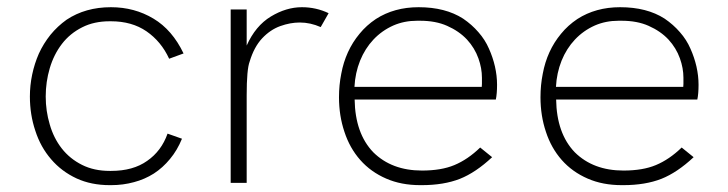

<svg xmlns="http://www.w3.org/2000/svg" viewBox="-20 -520 2070 546"><path d="M296 6.5H292Q239.5 6.5 198 -12.5Q155 -32.5 125.5 -67Q95.5 -101.5 80.5 -148Q65 -194 65 -245.5Q65 -277 71.5 -308Q78 -339 90.5 -367.5Q103.5 -396 123.5 -421Q143.5 -445.5 169.5 -464Q223 -499.5 295.5 -499.5Q362.5 -499.5 416.5 -467Q470 -435 502 -368L461 -353Q438.5 -402 396.5 -431Q355 -459.5 295.5 -459.5H292Q247.5 -459.5 214 -442.5Q179 -425 156 -395Q133 -365 121.5 -326Q110 -287 110 -245.5Q110 -204.5 121.5 -166Q132.5 -127.5 155.5 -98Q178.5 -68.5 213.5 -51Q247.5 -34 292 -34H296Q358.5 -34 398.5 -62.5Q439 -90.5 456.5 -140L497.5 -125.5Q484 -92.5 463.5 -68Q443 -43 417.5 -26.5Q391.5 -10 361 -2Q330 6.5 296 6.5Z M681.5 0H636V-493H681.5V-390.5Q706.5 -446.5 750.2 -473Q794 -499.5 838.5 -499.5Q879 -499.5 914.5 -482.5L892 -443Q862.5 -456 832.5 -456Q805.5 -456 777 -445.8Q748.5 -435.5 725.5 -411Q702.5 -386.5 690 -345Q681.5 -323 681.5 -248.5Z M1179.5 6.5H1175Q1121 6.5 1078.5 -12Q1034.5 -31 1004.5 -65Q974.5 -99 959.5 -145Q944 -191 944 -243.5Q944 -278 950.5 -310.5Q956.5 -343 969.5 -371.5Q982.5 -400 1002.5 -424Q1022 -448 1049 -466Q1101 -499.5 1170.5 -499.5Q1246.5 -499.5 1297 -467Q1322 -450 1340.5 -428.5Q1359.5 -407 1370.5 -381.5Q1381.5 -357 1387.5 -331Q1393.5 -304.5 1393.5 -279Q1393.5 -253 1390 -237H988.5Q990 -140.5 1041.5 -87Q1094 -35 1180 -35Q1235 -35 1272 -50.5Q1310.5 -66.5 1345.5 -100.5L1379.5 -73Q1333 -29.5 1288 -11.5Q1242 6.5 1179.5 6.5ZM1350 -273Q1350.5 -275.5 1350.5 -281.5V-299Q1350.5 -326 1340.5 -354Q1330 -383.5 1308 -407.5Q1285.5 -431.5 1251.5 -446.5Q1219 -461 1174.5 -461H1166Q1129.5 -461 1098.5 -447.5Q1066 -433 1042 -407.5Q1018 -382 1004 -347.5Q990 -312.5 988 -273Z M1752.5 6.5H1748Q1694 6.5 1651.5 -12Q1607.5 -31 1577.5 -65Q1547.5 -99 1532.5 -145Q1517 -191 1517 -243.5Q1517 -278 1523.5 -310.5Q1529.5 -343 1542.5 -371.5Q1555.5 -400 1575.5 -424Q1595 -448 1622 -466Q1674 -499.5 1743.5 -499.5Q1819.5 -499.5 1870 -467Q1895 -450 1913.5 -428.5Q1932.5 -407 1943.5 -381.5Q1954.5 -357 1960.5 -331Q1966.5 -304.5 1966.5 -279Q1966.5 -253 1963 -237H1561.5Q1563 -140.5 1614.5 -87Q1667 -35 1753 -35Q1808 -35 1845 -50.5Q1883.5 -66.5 1918.5 -100.5L1952.5 -73Q1906 -29.5 1861 -11.5Q1815 6.5 1752.5 6.5ZM1923 -273Q1923.5 -275.5 1923.5 -281.5V-299Q1923.5 -326 1913.5 -354Q1903 -383.5 1881 -407.5Q1858.5 -431.5 1824.5 -446.5Q1792 -461 1747.5 -461H1739Q1702.5 -461 1671.5 -447.5Q1639 -433 1615 -407.5Q1591 -382 1577 -347.5Q1563 -312.5 1561 -273Z"/></svg>

Font: Acari Sans Neue Light
Style: Regular
Weight: 300
Designer: Alfredo Marco Pradil (font), Cristiano Sobral (main changes)
Foundry: Hanken Design Co. (font), Cristiano Sobral (main changes)
Version: Version 2.459;March 19, 2022;FontCreator 14.0.0.2808 64-bit;